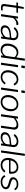

<svg xmlns="http://www.w3.org/2000/svg" viewBox="2568 -3350 792 5969"><g transform="rotate(90 2964.5 -366.0)"><path d="M208 0Q155 0 130 -21Q105 -42 105 -87Q105 -96 106 -105Q107 -114 108 -123L156 -471Q157 -476 155.5 -477.5Q154 -479 149 -479H63Q55 -479 56 -489L61 -524Q62 -528 63.5 -529Q65 -530 69 -530H157Q161 -530 164 -533Q167 -536 167 -540L200 -700Q201 -710 212 -710H247Q253 -710 254.5 -706.5Q256 -703 255 -695L233 -537Q232 -533 233.5 -531.5Q235 -530 239 -530H369Q374 -530 376.5 -528Q379 -526 378 -522L373 -486Q372 -481 371 -480Q370 -479 364 -479H233Q224 -479 222 -469L175 -133Q174 -124 173 -117Q172 -110 172 -102Q172 -71 186 -61.5Q200 -52 226 -52H299Q303 -52 306 -48.5Q309 -45 308 -41L304 -13Q303 -6 296 -3Q286 -2 269 -1.5Q252 -1 235 -0.5Q218 0 208 0Z M434 0Q428 0 424.5 -4Q421 -8 422 -13L494 -521Q495 -527 496.5 -528.5Q498 -530 503 -530H547Q552 -530 554.5 -527.5Q557 -525 556 -518L547 -457Q546 -451 549 -450.5Q552 -450 556 -454Q587 -486 615.5 -504.5Q644 -523 670.5 -531.5Q697 -540 722 -540Q742 -540 751 -537Q760 -534 759 -528L752 -483Q752 -478 751 -477Q750 -476 747 -476Q739 -476 729.5 -477Q720 -478 708 -478Q685 -478 656.5 -467Q628 -456 602 -438Q576 -420 557.5 -397.5Q539 -375 536 -352L488 -10Q487 -4 484.5 -2Q482 0 475 0H434Z M1112 -65Q1069 -27 1021 -8.5Q973 10 919 10Q848 10 807.5 -24Q767 -58 767 -115Q767 -167 792 -203Q817 -239 857.5 -262Q898 -285 948.5 -297Q999 -309 1049 -312L1139 -319Q1158 -321 1160 -336L1164 -365Q1165 -370 1165.5 -376Q1166 -382 1166 -387Q1166 -435 1134.5 -462Q1103 -489 1049 -489Q1002 -489 960.5 -467.5Q919 -446 882 -402Q879 -399 876.5 -398.5Q874 -398 870 -400L831 -417Q828 -419 826.5 -422.5Q825 -426 829 -433Q866 -481 923 -510.5Q980 -540 1054 -540Q1112 -540 1151 -522.5Q1190 -505 1210 -473Q1230 -441 1230 -396Q1230 -389 1229.5 -381.5Q1229 -374 1228 -366L1178 -11Q1177 -3 1175 -1.5Q1173 0 1166 0H1129Q1124 0 1121 -3.5Q1118 -7 1118 -14L1124 -67Q1123 -79 1112 -65ZM1149 -261Q1150 -269 1147.5 -272Q1145 -275 1138 -274L1060 -268Q1029 -265 990 -258Q951 -251 916 -236Q881 -221 858 -193.5Q835 -166 835 -124Q835 -85 863.5 -63.5Q892 -42 941 -42Q977 -42 1010.5 -55Q1044 -68 1072 -87Q1100 -108 1117 -130.5Q1134 -153 1137 -173Z M1714 0Q1708 0 1704.5 -3.5Q1701 -7 1702 -13L1709 -59Q1711 -67 1708 -67.5Q1705 -68 1697 -61Q1686 -51 1664 -34Q1642 -17 1608 -3.5Q1574 10 1529 10Q1445 10 1390 -43Q1335 -96 1335 -201Q1335 -261 1353 -320.5Q1371 -380 1406 -430Q1441 -480 1493 -510Q1545 -540 1613 -540Q1666 -540 1697 -522Q1728 -504 1749 -484Q1757 -477 1761.5 -479.5Q1766 -482 1767 -495L1801 -732Q1802 -738 1804.5 -740Q1807 -742 1812 -742H1858Q1867 -742 1867 -729L1765 -13Q1764 -5 1761.5 -2.5Q1759 0 1750 0ZM1758 -420Q1730 -453 1697.5 -470.5Q1665 -488 1624 -488Q1569 -488 1528 -463Q1487 -438 1459 -396Q1431 -354 1416.5 -304Q1402 -254 1402 -204Q1402 -148 1422 -112Q1442 -76 1475 -58.5Q1508 -41 1549 -41Q1593 -41 1631 -62.5Q1669 -84 1694 -114.5Q1719 -145 1722 -173Z M1997 -13Q1996 -4 1993.5 -2Q1991 0 1982 0H1945Q1937 0 1933.5 -3.5Q1930 -7 1931 -14L2003 -520Q2004 -527 2006 -528.5Q2008 -530 2013 -530H2059Q2065 -530 2067.5 -526.5Q2070 -523 2069 -517ZM2091 -649Q2090 -641 2087 -637Q2084 -633 2075 -633H2027Q2020 -633 2017.5 -638Q2015 -643 2017 -650L2028 -728Q2030 -742 2042 -742H2091Q2096 -742 2099.5 -737.5Q2103 -733 2102 -726Z M2448 -540Q2498 -540 2534 -524Q2570 -508 2595 -481.5Q2620 -455 2635 -419Q2638 -414 2637 -411.5Q2636 -409 2632 -407L2590 -395Q2587 -394 2584.5 -396.5Q2582 -399 2579 -405Q2559 -434 2540 -452.5Q2521 -471 2499.5 -479.5Q2478 -488 2451 -488Q2398 -488 2357 -464Q2316 -440 2287.5 -399.5Q2259 -359 2244.5 -310.5Q2230 -262 2230 -213Q2230 -134 2271 -88Q2312 -42 2384 -42Q2435 -42 2476 -66Q2517 -90 2555 -140Q2560 -146 2566 -142L2599 -126Q2601 -125 2603 -121Q2605 -117 2602 -112Q2583 -85 2559 -62Q2535 -39 2506.5 -23Q2478 -7 2445.5 1.5Q2413 10 2376 10Q2311 10 2263 -18Q2215 -46 2189 -96.5Q2163 -147 2163 -215Q2163 -274 2182 -332Q2201 -390 2238 -437Q2275 -484 2328 -512Q2381 -540 2448 -540Z M2769 -13Q2768 -4 2765.5 -2Q2763 0 2754 0H2717Q2709 0 2705.5 -3.5Q2702 -7 2703 -14L2775 -520Q2776 -527 2778 -528.5Q2780 -530 2785 -530H2831Q2837 -530 2839.5 -526.5Q2842 -523 2841 -517ZM2863 -649Q2862 -641 2859 -637Q2856 -633 2847 -633H2799Q2792 -633 2789.5 -638Q2787 -643 2789 -650L2800 -728Q2802 -742 2814 -742H2863Q2868 -742 2871.5 -737.5Q2875 -733 2874 -726Z M3151 10Q3084 10 3035 -18Q2986 -46 2960.5 -96.5Q2935 -147 2935 -214Q2935 -285 2957.5 -344.5Q2980 -404 3019.5 -448Q3059 -492 3112 -516Q3165 -540 3224 -540Q3291 -540 3339 -511Q3387 -482 3413 -430.5Q3439 -379 3439 -311Q3439 -218 3400.5 -145.5Q3362 -73 3297 -31.5Q3232 10 3151 10ZM3155 -43Q3217 -43 3266 -77.5Q3315 -112 3343.5 -174Q3372 -236 3372 -319Q3372 -398 3333 -443Q3294 -488 3222 -488Q3161 -488 3111 -453Q3061 -418 3031.5 -355.5Q3002 -293 3002 -211Q3002 -133 3042 -88Q3082 -43 3155 -43Z M3544 0Q3538 0 3535 -4Q3532 -8 3533 -13L3605 -521Q3606 -527 3607.5 -528.5Q3609 -530 3614 -530H3660Q3665 -530 3667 -528Q3669 -526 3668 -520L3659 -461Q3658 -450 3667 -457Q3717 -497 3765 -518.5Q3813 -540 3865 -540Q3937 -540 3973.5 -505.5Q4010 -471 4010 -415Q4010 -409 4009.5 -402.5Q4009 -396 4008 -389L3955 -11Q3954 -5 3951.5 -2.5Q3949 0 3942 0H3899Q3893 0 3890.5 -4Q3888 -8 3889 -13L3940 -374Q3941 -381 3941.5 -388Q3942 -395 3942 -401Q3942 -442 3919 -463.5Q3896 -485 3846 -485Q3814 -485 3785 -475.5Q3756 -466 3725 -446.5Q3694 -427 3655 -398L3599 -10Q3598 -4 3595.5 -2Q3593 0 3586 0H3544Z M4435 -65Q4392 -27 4344 -8.5Q4296 10 4242 10Q4171 10 4130.5 -24Q4090 -58 4090 -115Q4090 -167 4115 -203Q4140 -239 4180.5 -262Q4221 -285 4271.5 -297Q4322 -309 4372 -312L4462 -319Q4481 -321 4483 -336L4487 -365Q4488 -370 4488.5 -376Q4489 -382 4489 -387Q4489 -435 4457.5 -462Q4426 -489 4372 -489Q4325 -489 4283.5 -467.5Q4242 -446 4205 -402Q4202 -399 4199.5 -398.5Q4197 -398 4193 -400L4154 -417Q4151 -419 4149.5 -422.5Q4148 -426 4152 -433Q4189 -481 4246 -510.5Q4303 -540 4377 -540Q4435 -540 4474 -522.5Q4513 -505 4533 -473Q4553 -441 4553 -396Q4553 -389 4552.5 -381.5Q4552 -374 4551 -366L4501 -11Q4500 -3 4498 -1.5Q4496 0 4489 0H4452Q4447 0 4444 -3.5Q4441 -7 4441 -14L4447 -67Q4446 -79 4435 -65ZM4472 -261Q4473 -269 4470.5 -272Q4468 -275 4461 -274L4383 -268Q4352 -265 4313 -258Q4274 -251 4239 -236Q4204 -221 4181 -193.5Q4158 -166 4158 -124Q4158 -85 4186.5 -63.5Q4215 -42 4264 -42Q4300 -42 4333.5 -55Q4367 -68 4395 -87Q4423 -108 4440 -130.5Q4457 -153 4460 -173Z M4724 -13Q4723 -4 4721 -2Q4719 0 4709 0H4672Q4664 0 4660.5 -3.5Q4657 -7 4658 -14L4760 -732Q4762 -739 4763.5 -740.5Q4765 -742 4771 -742H4816Q4828 -742 4825 -729Z M5107 10Q5041 10 4992 -18Q4943 -46 4916 -96Q4889 -146 4889 -213Q4889 -275 4908.5 -333.5Q4928 -392 4965.5 -438.5Q5003 -485 5056.5 -512.5Q5110 -540 5178 -540Q5242 -540 5287.5 -515Q5333 -490 5357.5 -442Q5382 -394 5382 -326Q5382 -312 5381 -297.5Q5380 -283 5378 -267Q5377 -260 5372 -255Q5367 -250 5359 -250H4968Q4961 -250 4958 -241.5Q4955 -233 4955 -205Q4955 -130 4999.5 -86.5Q5044 -43 5113 -43Q5169 -43 5212.5 -65.5Q5256 -88 5290 -132Q5294 -136 5297.5 -135.5Q5301 -135 5304 -133L5335 -114Q5344 -110 5338 -100Q5308 -62 5272.5 -37.5Q5237 -13 5196 -1.5Q5155 10 5107 10ZM5298 -296Q5308 -296 5314 -304Q5320 -312 5320 -343Q5320 -408 5281 -448.5Q5242 -489 5176 -489Q5117 -489 5072.5 -460.5Q5028 -432 5001 -387.5Q4974 -343 4967 -296Z M5635 10Q5557 10 5502 -22Q5447 -54 5429 -104Q5425 -113 5432 -117L5464 -134Q5469 -136 5472.5 -135Q5476 -134 5478 -129Q5497 -89 5536 -65Q5575 -41 5636 -41Q5657 -41 5685 -46.5Q5713 -52 5739 -64Q5765 -76 5782 -95.5Q5799 -115 5799 -145Q5799 -171 5777 -192Q5755 -213 5705 -227L5606 -256Q5541 -275 5515.5 -304Q5490 -333 5490 -370Q5490 -425 5521.5 -462.5Q5553 -500 5602.5 -520Q5652 -540 5709 -540Q5774 -540 5822 -514.5Q5870 -489 5892 -444Q5895 -441 5894 -438Q5893 -435 5889 -432L5858 -416Q5854 -414 5851 -415.5Q5848 -417 5844 -421Q5827 -453 5791.5 -471Q5756 -489 5706 -489Q5674 -489 5638.5 -478.5Q5603 -468 5578.5 -445.5Q5554 -423 5554 -387Q5554 -367 5570 -349.5Q5586 -332 5631 -317L5756 -278Q5810 -262 5836.5 -229.5Q5863 -197 5863 -157Q5863 -115 5843 -84Q5823 -53 5789 -31.5Q5755 -10 5715 0Q5675 10 5635 10Z"/></g></svg>

Font: Libre Franklin Thin Light
Style: Italic
Weight: 300
Italic angle: -8°
Version: Version 3.000